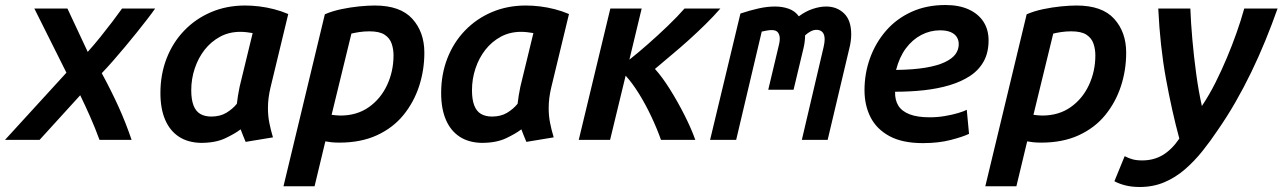

<svg xmlns="http://www.w3.org/2000/svg" viewBox="-48 -558 5117 766"><path d="M-28 0 217 -268 89 -524H221L302 -351Q328 -380 352.5 -410.5Q377 -441 399.5 -470.5Q422 -500 439 -524H571Q557 -504 538 -479.5Q519 -455 497 -427.5Q475 -400 451.5 -372Q428 -344 404.5 -317Q381 -290 358 -266Q396 -196 425 -132Q454 -68 477 0H349Q331 -49 311 -94Q291 -139 272 -178L110 0Z M754 12Q702 11 666 -12.5Q630 -36 611 -80Q592 -124 592 -187Q592 -261 616.5 -324.5Q641 -388 686.5 -435.5Q732 -483 794 -509.5Q856 -536 930 -536Q957 -536 986 -532.5Q1015 -529 1044.5 -521.5Q1074 -514 1102 -502L1031 -208Q1026 -187 1023.5 -167Q1021 -147 1021 -126Q1021 -96 1026.5 -68Q1032 -40 1041 -10L932 8Q928 -1 921.5 -17.5Q915 -34 912 -42Q890 -25 851 -6.5Q812 12 754 12ZM795 -93Q830 -93 855 -108Q880 -123 897 -144Q899 -161 901.5 -177Q904 -193 908 -212L960 -426Q950 -428 936 -429.5Q922 -431 911 -431Q866 -431 830 -411.5Q794 -392 768.5 -359.5Q743 -327 729 -285Q715 -243 715 -198Q715 -161 724 -137.5Q733 -114 751 -103.5Q769 -93 795 -93Z M1083 185 1248 -501Q1278 -514 1314 -521.5Q1350 -529 1385 -532.5Q1420 -536 1447 -536Q1549 -536 1597 -483Q1645 -430 1645 -348Q1645 -278 1624 -214Q1603 -150 1561.5 -99Q1520 -48 1456 -18.5Q1392 11 1306 11Q1288 11 1274 9.5Q1260 8 1250 6L1207 185ZM1310 -97Q1376 -97 1423.5 -130.5Q1471 -164 1496.5 -219Q1522 -274 1522 -337Q1522 -362 1514.5 -384Q1507 -406 1486.5 -419.5Q1466 -433 1426 -433Q1404 -433 1385 -430Q1366 -427 1354 -424L1275 -100Q1282 -99 1292 -98Q1302 -97 1310 -97Z M1874 12Q1822 11 1786 -12.5Q1750 -36 1731 -80Q1712 -124 1712 -187Q1712 -261 1736.5 -324.5Q1761 -388 1806.5 -435.5Q1852 -483 1914 -509.5Q1976 -536 2050 -536Q2077 -536 2106 -532.5Q2135 -529 2164.5 -521.5Q2194 -514 2222 -502L2151 -208Q2146 -187 2143.5 -167Q2141 -147 2141 -126Q2141 -96 2146.5 -68Q2152 -40 2161 -10L2052 8Q2048 -1 2041.5 -17.5Q2035 -34 2032 -42Q2010 -25 1971 -6.5Q1932 12 1874 12ZM1915 -93Q1950 -93 1975 -108Q2000 -123 2017 -144Q2019 -161 2021.5 -177Q2024 -193 2028 -212L2080 -426Q2070 -428 2056 -429.5Q2042 -431 2031 -431Q1986 -431 1950 -411.5Q1914 -392 1888.5 -359.5Q1863 -327 1849 -285Q1835 -243 1835 -198Q1835 -161 1844 -137.5Q1853 -114 1871 -103.5Q1889 -93 1915 -93Z M2261 0 2387 -524H2512L2463 -320Q2496 -346 2536.5 -381.5Q2577 -417 2616.5 -455Q2656 -493 2683 -524H2826Q2800 -494 2767 -461.5Q2734 -429 2699 -397.5Q2664 -366 2629 -337Q2594 -308 2565 -283Q2594 -251 2625 -201.5Q2656 -152 2683 -98.5Q2710 -45 2726 0H2589Q2574 -43 2551 -92Q2528 -141 2501 -184.5Q2474 -228 2448 -256L2386 0Z M2785 0 2906 -504Q2945 -517 2979 -524.5Q3013 -532 3044 -532Q3074 -532 3099 -523Q3124 -514 3139 -493Q3166 -513 3194.5 -522.5Q3223 -532 3248 -532Q3291 -532 3319.5 -504.5Q3348 -477 3348 -421Q3348 -408 3346 -393Q3344 -378 3340 -363L3254 0H3151L3238 -371Q3240 -379 3241 -387.5Q3242 -396 3242 -401Q3242 -420 3233.5 -429.5Q3225 -439 3209 -439Q3198 -439 3186.5 -433Q3175 -427 3164 -417Q3164 -391 3157 -363L3118 -200H3017L3057 -368Q3059 -376 3061 -385.5Q3063 -395 3063 -404Q3063 -418 3056 -428Q3049 -438 3031 -438Q3021 -438 3011 -436Q3001 -434 2991 -432L2889 0Z M3634 13Q3552 13 3500.5 -15Q3449 -43 3425 -90.5Q3401 -138 3401 -198Q3401 -265 3423 -326Q3445 -387 3486.5 -435Q3528 -483 3588 -510.5Q3648 -538 3724 -538Q3778 -538 3816.5 -520.5Q3855 -503 3875.5 -471.5Q3896 -440 3896 -397Q3896 -348 3876.5 -313Q3857 -278 3822 -255Q3787 -232 3740 -218Q3693 -204 3638 -198Q3583 -192 3523 -192Q3522 -159 3536 -136.5Q3550 -114 3581 -102Q3612 -90 3661 -90Q3692 -90 3721.5 -95Q3751 -100 3774.5 -107Q3798 -114 3809 -120L3818 -24Q3793 -12 3744.5 0.5Q3696 13 3634 13ZM3527 -279Q3597 -280 3644.5 -288Q3692 -296 3721.5 -310Q3751 -324 3764 -342Q3777 -360 3777 -382Q3777 -398 3769 -410.5Q3761 -423 3744.5 -430Q3728 -437 3702 -437Q3663 -437 3627.5 -418.5Q3592 -400 3566 -365Q3540 -330 3527 -279Z M3883 185 4048 -501Q4078 -514 4114 -521.5Q4150 -529 4185 -532.5Q4220 -536 4247 -536Q4349 -536 4397 -483Q4445 -430 4445 -348Q4445 -278 4424 -214Q4403 -150 4361.5 -99Q4320 -48 4256 -18.5Q4192 11 4106 11Q4088 11 4074 9.5Q4060 8 4050 6L4007 185ZM4110 -97Q4176 -97 4223.5 -130.5Q4271 -164 4296.5 -219Q4322 -274 4322 -337Q4322 -362 4314.5 -384Q4307 -406 4286.5 -419.5Q4266 -433 4226 -433Q4204 -433 4185 -430Q4166 -427 4154 -424L4075 -100Q4082 -99 4092 -98Q4102 -97 4110 -97Z M4499 188Q4467 188 4441.5 181.5Q4416 175 4398 165L4439 65Q4454 73 4470 77.5Q4486 82 4509 82Q4555 82 4591 60.5Q4627 39 4657 -5Q4627 -116 4603.5 -245Q4580 -374 4573 -524H4701Q4703 -469 4709 -400.5Q4715 -332 4724.5 -262.5Q4734 -193 4747 -135Q4777 -180 4801.5 -229Q4826 -278 4847 -328Q4868 -378 4885.5 -427.5Q4903 -477 4916 -524H5049Q5026 -459 5000 -395.5Q4974 -332 4944.5 -271Q4915 -210 4881.5 -151.5Q4848 -93 4809 -37Q4781 5 4749 45Q4717 85 4679.5 117.5Q4642 150 4597.5 169Q4553 188 4499 188Z"/></svg>

Font: Ubuntu Sans Mono SemiBold
Style: Italic
Weight: 600
Italic angle: -13.5°
Monospace: yes
Designer: Dalton Maag Ltd
Foundry: Dalton Maag Ltd
Version: Version 1.006